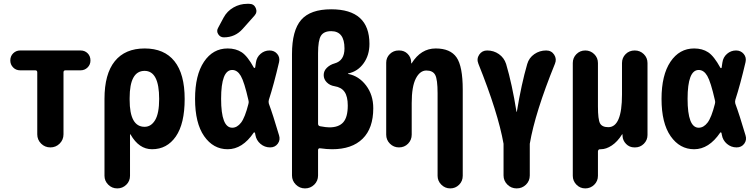

<svg xmlns="http://www.w3.org/2000/svg" viewBox="-20 -790 4040 1029"><path d="M412.1 -519.5Q434.6 -519.5 449.7 -504.4Q464.8 -489.3 464.8 -465.8Q464.8 -443.4 449.2 -428.2Q433.6 -413.1 412.1 -413.1H331.1Q320.3 -413.1 320.3 -402.3V-70.3Q320.3 -41 299.8 -20.5Q279.3 0 250 0Q220.7 0 200.2 -20.5Q179.7 -41 179.7 -70.3V-402.3Q179.7 -413.1 168.9 -413.1H87.9Q65.4 -413.1 50.3 -428.7Q35.2 -444.3 35.2 -465.8Q35.2 -489.3 50.8 -504.4Q66.4 -519.5 87.9 -519.5Z M754.9 -110.4Q790 -110.4 811.5 -146.5Q833 -182.6 833 -259.8Q833 -410.2 754.9 -410.2Q674.8 -410.2 674.8 -264.6V-254.9Q674.8 -110.4 754.9 -110.4ZM969.7 -259.8Q969.7 -127 922.4 -58.6Q875 9.8 794.9 9.8Q724.6 9.8 679.7 -69.3Q679.7 -70.3 677.7 -70.3Q676.8 -70.3 676.8 -69.3V152.3Q676.8 180.7 656.7 200.2Q636.7 219.7 608.4 219.7Q580.1 219.7 560.1 199.7Q540 179.7 540 152.3V-259.8Q540 -393.6 595.2 -461.9Q650.4 -530.3 755.4 -530.3Q860.4 -530.3 915 -461.9Q969.7 -393.6 969.7 -259.8Z M1315.4 -769.5Q1340.8 -769.5 1350.6 -747.1Q1360.4 -724.6 1343.8 -706.1L1280.3 -634.8Q1240.2 -589.8 1179.7 -589.8Q1160.2 -589.8 1149.4 -606.9Q1138.7 -624 1149.4 -641.6L1178.7 -696.3Q1197.3 -730.5 1231.4 -750Q1265.6 -769.5 1304.7 -769.5ZM1311.5 -233.4Q1314.5 -243.2 1311.5 -252.9Q1289.1 -351.6 1270.5 -383.3Q1252 -415 1224.6 -415Q1165 -415 1165 -260.3Q1165 -105.5 1224.6 -105.5Q1251 -105.5 1272 -132.8Q1293 -160.2 1311.5 -233.4ZM1420.9 -234.4Q1442.4 -176.8 1475.6 -64.5Q1483.4 -40 1468.8 -20Q1454.1 0 1427.7 0Q1398.4 0 1376 -19Q1353.5 -38.1 1348.6 -67.4Q1347.7 -68.4 1347.7 -72.3Q1347.7 -76.2 1346.7 -77.1Q1345.7 -80.1 1343.3 -80.6Q1340.8 -81.1 1339.8 -79.1Q1279.3 9.8 1200.2 9.8Q1123 9.8 1074.2 -60.1Q1025.4 -129.9 1025.4 -259.8Q1025.4 -387.7 1073.2 -459Q1121.1 -530.3 1200.2 -530.3Q1244.1 -530.3 1275.4 -509.8Q1306.6 -489.3 1340.8 -426.8Q1344.7 -423.8 1347.7 -428.7Q1347.7 -433.6 1349.6 -441.9Q1351.6 -450.2 1351.6 -455.1Q1355.5 -483.4 1376.5 -501.5Q1397.5 -519.5 1424.8 -519.5Q1450.2 -519.5 1465.8 -501Q1481.4 -482.4 1475.6 -457Q1447.3 -335.9 1420.9 -254.9Q1418 -244.1 1420.9 -234.4Z M1745.1 -107.4Q1795.9 -107.4 1819.8 -134.8Q1843.8 -162.1 1843.8 -224.6Q1843.8 -272.5 1826.7 -297.4Q1809.6 -322.3 1772.5 -328.1Q1748 -332 1731.4 -348.6Q1714.8 -365.2 1714.8 -387.7Q1714.8 -410.2 1731.9 -426.8Q1749 -443.4 1773.4 -450.2Q1826.2 -464.8 1826.2 -530.3Q1826.2 -623 1754.9 -623Q1715.8 -623 1700.2 -598.6Q1684.6 -574.2 1684.6 -504.9V-127Q1684.6 -115.2 1696.3 -113.3Q1728.5 -107.4 1745.1 -107.4ZM1846.7 -393.6Q1903.3 -382.8 1941.9 -332Q1980.5 -281.2 1980.5 -210Q1980.5 -102.5 1923.3 -46.4Q1866.2 9.8 1759.8 9.8Q1731.4 9.8 1697.3 4.9Q1685.5 2.9 1684.6 13.7V150.4Q1684.6 179.7 1664.1 199.7Q1643.6 219.7 1614.7 219.7Q1585.9 219.7 1565.4 199.2Q1544.9 178.7 1544.9 150.4V-500Q1544.9 -627 1594.2 -683.6Q1643.6 -740.2 1754.9 -740.2Q1960 -740.2 1960 -554.7Q1960 -494.1 1928.7 -450.7Q1897.5 -407.2 1846.7 -396.5Q1844.7 -396.5 1844.7 -395Q1844.7 -393.6 1846.7 -393.6Z M2460 -309.6V152.3Q2460 180.7 2440.4 200.2Q2420.9 219.7 2393.1 219.7Q2365.2 219.7 2345.2 199.7Q2325.2 179.7 2325.2 152.3V-290Q2325.2 -364.3 2312.5 -388.2Q2299.8 -412.1 2265.1 -412.1Q2230.5 -412.1 2208.5 -369.1Q2186.5 -326.2 2186.5 -237.3V-68.4Q2186.5 -40 2167 -20Q2147.5 0 2118.2 0Q2089.8 0 2069.8 -20Q2049.8 -40 2049.8 -68.4V-454.1Q2049.8 -481.4 2069.3 -500.5Q2088.9 -519.5 2116.2 -519.5H2120.1Q2146.5 -519.5 2164.6 -501.5Q2182.6 -483.4 2183.6 -458V-451.2Q2183.6 -450.2 2184.6 -450.2Q2186.5 -450.2 2186.5 -451.2Q2236.3 -530.3 2314.9 -530.3Q2393.6 -530.3 2426.8 -482.4Q2460 -434.6 2460 -309.6Z M2907.2 -519.5Q2935.5 -519.5 2950.2 -496.6Q2964.8 -473.6 2954.1 -448.2Q2847.7 -186.5 2819.3 -19.5V150.4Q2819.3 179.7 2798.8 199.7Q2778.3 219.7 2749 219.7Q2719.7 219.7 2699.2 199.2Q2678.7 178.7 2678.7 150.4V-19.5Q2649.4 -185.5 2543.9 -448.2Q2533.2 -474.6 2548.3 -497.1Q2563.5 -519.5 2590.8 -519.5Q2626 -519.5 2653.8 -500Q2681.6 -480.5 2692.4 -447.3Q2724.6 -338.9 2748 -191.4Q2748 -190.4 2749 -190.4Q2750 -190.4 2750 -191.4Q2774.4 -339.8 2805.7 -447.3Q2815.4 -480.5 2843.8 -500Q2872.1 -519.5 2907.2 -519.5Z M3381.8 -519.5Q3410.2 -519.5 3430.2 -500Q3450.2 -480.5 3450.2 -452.1V-66.4Q3450.2 -39.1 3430.7 -19.5Q3411.1 0 3383.8 0H3379.9Q3353.5 0 3335.4 -18.6Q3317.4 -37.1 3316.4 -61.5V-69.3Q3316.4 -70.3 3315.4 -70.3Q3313.5 -70.3 3313.5 -69.3Q3289.1 -30.3 3258.8 -10.3Q3228.5 9.8 3200.2 9.8H3196.3Q3185.5 9.8 3184.6 21.5V152.3Q3184.6 180.7 3164.6 200.2Q3144.5 219.7 3116.7 219.7Q3088.9 219.7 3069.3 199.7Q3049.8 179.7 3049.8 152.3V-452.1Q3049.8 -480.5 3069.3 -500Q3088.9 -519.5 3116.7 -519.5Q3144.5 -519.5 3164.6 -500Q3184.6 -480.5 3184.6 -452.1V-219.7Q3184.6 -149.4 3195.8 -128.9Q3207 -108.4 3240.2 -108.4Q3313.5 -108.4 3313.5 -283.2V-452.1Q3313.5 -480.5 3333 -500Q3352.5 -519.5 3381.8 -519.5Z M3811.5 -233.4Q3814.5 -243.2 3811.5 -252.9Q3789.1 -351.6 3770.5 -383.3Q3752 -415 3724.6 -415Q3665 -415 3665 -260.3Q3665 -105.5 3724.6 -105.5Q3751 -105.5 3772 -132.8Q3793 -160.2 3811.5 -233.4ZM3920.9 -234.4Q3942.4 -176.8 3975.6 -64.5Q3983.4 -40 3968.8 -20Q3954.1 0 3927.7 0Q3898.4 0 3876 -19Q3853.5 -38.1 3848.6 -67.4Q3847.7 -68.4 3847.7 -72.3Q3847.7 -76.2 3846.7 -77.1Q3845.7 -80.1 3843.3 -80.6Q3840.8 -81.1 3839.8 -79.1Q3779.3 9.8 3700.2 9.8Q3623 9.8 3574.2 -60.1Q3525.4 -129.9 3525.4 -259.8Q3525.4 -387.7 3573.2 -459Q3621.1 -530.3 3700.2 -530.3Q3744.1 -530.3 3775.4 -509.8Q3806.6 -489.3 3840.8 -426.8Q3843.8 -422.9 3846.7 -425.8Q3847.7 -426.8 3847.7 -428.7Q3847.7 -433.6 3849.6 -441.9Q3851.6 -450.2 3851.6 -455.1Q3855.5 -483.4 3876.5 -501.5Q3897.5 -519.5 3924.8 -519.5Q3950.2 -519.5 3965.8 -501Q3981.4 -482.4 3975.6 -457Q3947.3 -335.9 3920.9 -254.9Q3918 -244.1 3920.9 -234.4Z"/></svg>

Font: Rounded-X Mgen+ 2m bold
Style: Bold
Weight: 700
Designer: [Source Han Sans]
Ryoko NISHIZUKA  (kana & ideographs); Paul D. Hunt (Latin, Greek & Cyrillic); Wenlong ZHANG  (bopomofo
Version: Version 1.059.20150602